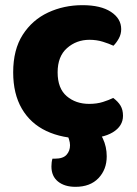

<svg xmlns="http://www.w3.org/2000/svg" viewBox="-20 -521 529 743"><path d="M326 -367Q276 -367 239.5 -335Q203 -303 203 -241Q203 -179 238 -149Q273 -119 325 -119Q355 -119 378.5 -126.5Q402 -134 418 -142Q437 -128 446.5 -112Q456 -96 456 -73Q456 -33 416.5 -9Q377 15 304 15Q221 15 159.5 -14Q98 -43 64.5 -100.5Q31 -158 31 -241Q31 -329 68 -386.5Q105 -444 166 -472.5Q227 -501 299 -501Q370 -501 409.5 -475Q449 -449 449 -408Q449 -389 440 -372.5Q431 -356 419 -344Q402 -352 378 -359.5Q354 -367 326 -367ZM234 -5 325 -38Q363 -17 378 15Q393 47 393 84Q393 135 361 168.5Q329 202 272 202Q230 202 204.5 181.5Q179 161 179 123Q179 106 183 93H193Q224 93 237.5 78Q251 63 251 41Q251 31 247 18Q243 5 234 -5Z"/></svg>

Font: Baloo Bhaijaan 2 ExtraBold
Style: Regular
Weight: 800
Designer: Sanskriti Dholi, Noopur Datye and Ek Type
Foundry: Ek Type
Version: Version 1.701